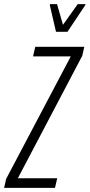

<svg xmlns="http://www.w3.org/2000/svg" viewBox="-58 -916 437 936"><path d="M-38 0 -28 -44 287 -641H103L114 -688H353L343 -644L29 -47H221L210 0ZM215 -761 185 -890 186 -896H220L249 -795L321 -896H359L357 -890L271 -761Z"/></svg>

Font: Saira Ultra Condensed Light
Style: Italic
Weight: 300
Width: 1
Italic angle: -12°
Designer: Hector Gatti with collaboration of the Omnibus-Type team
Foundry: Omnibus-Type
Version: Version 1.001; ttfautohint (v1.8)